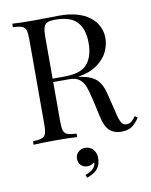

<svg xmlns="http://www.w3.org/2000/svg" viewBox="-86 -635 703 892"><g transform="rotate(-10 266.0 -188.5)"><path d="M532.3 -40.3Q513.7 -12.9 495.2 -0.8Q476.6 11.3 446 11.3Q412.9 11.3 391.5 -8.1Q370.2 -27.4 359.7 -75.8L341.9 -156.5Q332.3 -198.4 323.8 -221Q315.3 -243.5 298.4 -257.3Q281.5 -271 250.8 -271H174.2V-85.5Q174.2 -54.8 179 -41.1Q183.9 -27.4 197.2 -22.6Q210.5 -17.7 239.5 -16.1V0Q202.4 -2.4 137.1 -2.4Q67.7 -2.4 33.9 0V-16.1Q62.9 -17.7 76.2 -22.6Q89.5 -27.4 94.4 -41.1Q99.2 -54.8 99.2 -85.5V-485.5Q99.2 -516.1 94.4 -529.8Q89.5 -543.5 76.2 -548.4Q62.9 -553.2 33.9 -554.8V-571Q67.7 -568.5 132.3 -568.5L219.4 -569.4Q234.7 -570.2 254 -570.2Q347.6 -570.2 398 -531Q448.4 -491.9 448.4 -429.8Q448.4 -398.4 433.5 -366.5Q418.5 -334.7 383.5 -309.3Q348.4 -283.9 291.9 -275L301.6 -273.4Q354.8 -264.5 379 -241.1Q403.2 -217.7 414.5 -166.9L434.7 -84.7Q442.7 -47.6 451.6 -33.1Q460.5 -18.5 475.8 -18.5Q489.5 -18.5 498.8 -25.8Q508.1 -33.1 520.2 -49.2ZM174.2 -485.5V-287.1H228.2Q308.1 -287.1 337.9 -322.6Q367.7 -358.1 367.7 -421Q367.7 -487.1 336.3 -521Q304.8 -554.8 233.9 -554.8Q208.9 -554.8 196.4 -549.2Q183.9 -543.5 179 -529Q174.2 -514.5 174.2 -485.5ZM318.5 112.1Q318.5 142.7 304 161.7Q289.5 180.6 252.4 194.4L246.8 179.8Q267.7 173.4 282.7 160.1Q297.6 146.8 296.8 129Q282.3 141.9 262.9 141.9Q244.4 141.9 232.7 130.2Q221 118.5 221 98.4Q221 80.6 234.3 68.1Q247.6 55.6 266.1 55.6Q289.5 55.6 304 71.8Q318.5 87.9 318.5 112.1Z"/></g></svg>

Font: Playfair Display
Style: Regular
Weight: 400
Designer: Claus Eggers Sørensen
Foundry: Claus Eggers Sørensen
Version: Version 1.005; ttfautohint (v1.2) -l 10 -r 42 -G 200 -x 21 -